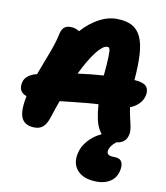

<svg xmlns="http://www.w3.org/2000/svg" viewBox="-102 -795 983 1138"><g transform="rotate(10 390.0 -225.5)"><path d="M561 259.8Q481 259.8 442.9 220.2Q404.8 180.7 418 116.2Q426.3 73.2 459 36.1Q491.7 -1 538.1 -22Q525.9 -38.1 519 -51.8Q495.1 -97.7 488.8 -193.8Q450.7 -191.9 412.4 -188.2Q374 -184.6 323.5 -179Q272.9 -173.3 258.8 -171.9Q249 -146.5 222.2 -64.9Q209 -25.9 189.5 -9Q169.9 7.8 140.1 7.8Q82 7.8 61.8 -31.5Q41.5 -70.8 59.1 -160.2Q60.1 -162.1 60.1 -167Q9.3 -184.1 20 -240.2Q29.3 -287.1 94.2 -305.2Q95.2 -305.2 96.9 -305.7Q98.6 -306.2 99.1 -306.2Q110.4 -338.4 131.6 -392.3Q152.8 -446.3 166.3 -485.4Q179.7 -524.4 187 -560.1Q192.9 -589.8 207 -603Q221.2 -616.2 247.1 -616.2Q277.3 -616.2 299.8 -600.1Q346.2 -651.9 399.9 -681.4Q453.6 -710.9 507.8 -710.9Q564.5 -710.9 600.1 -691.9Q635.7 -672.9 654.8 -631.8Q673.8 -590.8 677.5 -526.4Q681.2 -461.9 673.8 -372.1Q726.6 -369.1 744.9 -349.9Q763.2 -330.6 756.8 -295.9Q751 -266.6 729.5 -243.9Q708 -221.2 675.8 -209Q679.7 -179.2 688 -145Q696.3 -110.8 700 -89.4Q703.6 -67.9 700.2 -50.8Q689.9 3.9 632.8 9.8Q597.2 36.6 591.8 65.9Q588.9 82 598.6 90.1Q608.4 98.1 637.2 98.1Q669.4 98.1 679.9 117.9Q690.4 137.7 684.1 168Q674.8 213.9 641.4 236.8Q607.9 259.8 561 259.8ZM481 -538.1Q455.1 -538.1 416.7 -489Q378.4 -439.9 335 -351.1Q407.2 -361.3 490.2 -367.2Q494.1 -408.2 496.1 -436.5Q498 -464.8 498.3 -483.9Q498.5 -502.9 498 -513.7Q497.6 -524.4 494.6 -530Q491.7 -535.6 489 -536.9Q486.3 -538.1 481 -538.1Z"/></g></svg>

Font: Shantell Sans Normal
Style: Italic
Weight: 800
Italic angle: -11.31°
Designer: Stephen Nixon, Anya Danilova, Shantell Martin
Foundry: Arrow Type
Version: Version 1.006;[559af2be0]